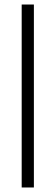

<svg xmlns="http://www.w3.org/2000/svg" viewBox="-20 -830 246 850"><path d="M76 0V-810H130V0Z"/></svg>

Font: Oswald ExtraLight
Style: Regular
Weight: 250
Designer: Vernon Adams
Foundry: Vernon Adams
Version: Version 4.103;gftools[0.9.33.dev8+g029e19f]